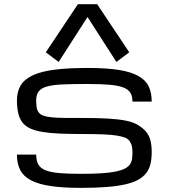

<svg xmlns="http://www.w3.org/2000/svg" viewBox="-20 -909 821 935"><path d="M546.9 -607.4 609.4 -654.3 453.1 -888.7H359.4L203.1 -654.3L265.6 -607.4L406.2 -826.2ZM390.6 -256.3Q445.3 -256.3 483.9 -254.6Q522.5 -252.9 548.6 -248.8Q574.7 -244.6 589.8 -238.3Q605 -231.9 612.8 -219.5Q620.6 -207 622.8 -194.6Q625 -182.1 625 -166Q625 -148.4 622.8 -134Q620.6 -119.6 612.3 -107.9Q604 -96.2 587.9 -87.9Q571.8 -79.6 543.9 -73.7Q516.1 -67.9 474.9 -65.2Q433.6 -62.5 375 -62.5Q310.5 -62.5 268.3 -66.2Q226.1 -69.8 201.2 -80.1Q176.3 -90.3 166.3 -108.6Q156.2 -127 156.2 -156.2H62.5Q62.5 -111.8 78.4 -81.1Q94.2 -50.3 130.9 -31Q167.5 -11.7 227.3 -2.9Q287.1 5.9 375 5.9Q445.3 5.9 498.3 1.7Q551.3 -2.4 589.4 -11Q627.4 -19.5 652.6 -33.4Q677.7 -47.4 692.4 -66.7Q707 -85.9 712.9 -111.1Q718.8 -136.2 718.8 -168Q718.8 -199.7 712.9 -223.9Q707 -248 692.6 -265.9Q678.2 -283.7 654.3 -298.8Q630.4 -314 593.8 -321.3Q557.1 -328.6 507.1 -331.5Q457 -334.5 390.6 -334.5Q335.9 -334.5 297.4 -334.7Q258.8 -335 232.7 -337.6Q206.5 -340.3 191.4 -345.7Q176.3 -351.1 168.5 -361.3Q160.6 -371.6 158.4 -387.5Q156.2 -403.3 156.2 -419.9Q156.2 -448.2 168.9 -464.4Q181.6 -480.5 210.9 -488.3Q240.2 -496.1 288.1 -498Q335.9 -500 406.2 -500Q470.7 -500 512.9 -496.3Q555.2 -492.7 580.1 -483.2Q605 -473.6 615 -457Q625 -440.4 625 -414.1H718.8Q718.8 -456.5 704.6 -487.3Q690.4 -518.1 655 -538.3Q619.6 -558.6 559.3 -568.4Q499 -578.1 406.2 -578.1Q312.5 -578.1 247.1 -569.8Q181.6 -561.5 140.6 -542.7Q99.6 -523.9 81.1 -493.9Q62.5 -463.9 62.5 -419.9Q62.5 -387.7 68.4 -360.1Q74.2 -332.5 88.4 -313.7Q102.5 -294.9 126.7 -283.7Q150.9 -272.5 187.3 -266.4Q223.6 -260.3 273.9 -258.3Q324.2 -256.3 390.6 -256.3Z"/></svg>

Font: Michroma
Style: Regular
Weight: 400
Version: Version 1.000